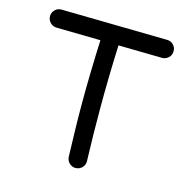

<svg xmlns="http://www.w3.org/2000/svg" viewBox="-107 -792 928 942"><g transform="rotate(15 357.0 -321.5)"><path d="M359.4 44.4Q340.3 44.9 326.7 32Q313 19 312 0Q310.1 -67.4 308.3 -134.5Q306.6 -201.7 306.6 -269Q306.6 -351.1 308.6 -431.6Q310.5 -512.2 314 -592.8L89.8 -596.7Q70.8 -597.2 57.6 -610.8Q44.4 -624.5 44.4 -643.6Q44.9 -662.6 58.6 -675.8Q72.3 -689 91.3 -688.5L629.9 -679.2Q648.9 -679.2 662.1 -665.5Q675.3 -651.9 674.8 -632.8Q674.8 -613.8 661.1 -600.6Q647.5 -587.4 628.4 -587.4L406.2 -591.3Q399.4 -430.2 399.4 -269Q399.4 -137.2 403.8 -2.9Q404.8 16.1 391.6 29.8Q378.4 43.5 359.4 44.4Z"/></g></svg>

Font: Mikhak-DS2-FD Medium
Style: Regular
Weight: 500
Designer: Amin Abedi
Version: Version 3.4